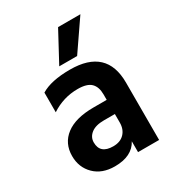

<svg xmlns="http://www.w3.org/2000/svg" viewBox="-176 -830 858 939"><g transform="rotate(-30 253.5 -360.5)"><path d="M239 -85Q279 -85 301.5 -108.5Q324 -132 324 -170V-218H262Q215 -218 190 -198.5Q165 -179 165 -149Q165 -85 239 -85ZM329 -61Q294 4 197 4Q125 4 82.5 -38Q40 -80 40 -144Q40 -216 94 -257Q148 -298 250 -298H324V-329Q324 -371 302 -393Q280 -415 227 -415Q146 -415 78 -370V-481Q135 -516 242 -516Q448 -516 448 -324V0H329ZM306 -556H205L296 -725H422Z"/></g></svg>

Font: Hind Siliguri SemiBold
Style: Regular
Weight: 600
Designer: Jyotish Sonowal
Foundry: Indian Type Foundry
Version: Version 1.001;PS 1.0;hotconv 1.0.86;makeotf.lib2.5.63406; tt